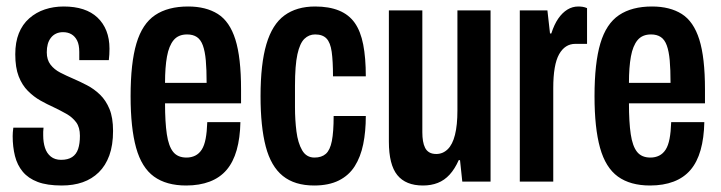

<svg xmlns="http://www.w3.org/2000/svg" viewBox="-20 -559 2220 591"><path d="M170 12Q125 12 96 1Q67 -10 50 -30.5Q33 -51 26 -79Q19 -107 19 -140Q19 -145 19.5 -152Q20 -159 21 -166H114Q113 -159 113 -153.5Q113 -148 113 -142Q113 -121 118.5 -104Q124 -87 136.5 -77Q149 -67 168 -67Q189 -67 202 -75.5Q215 -84 220.5 -100.5Q226 -117 226 -141Q226 -167 214.5 -182.5Q203 -198 184.5 -208.5Q166 -219 145 -229Q125 -238 104.5 -249.5Q84 -261 66 -279Q48 -297 37.5 -324Q27 -351 27 -392Q27 -429 38 -456.5Q49 -484 70 -502.5Q91 -521 118 -530Q145 -539 176 -539Q210 -539 236 -530.5Q262 -522 280 -505Q298 -488 307.5 -464Q317 -440 317 -409Q317 -401 316.5 -391.5Q316 -382 315 -374H224V-399Q224 -421 217.5 -434Q211 -447 200 -453.5Q189 -460 174 -460Q162 -460 152.5 -455.5Q143 -451 136.5 -442.5Q130 -434 127 -423Q124 -412 124 -398Q124 -375 135.5 -360Q147 -345 165.5 -335.5Q184 -326 205 -317Q226 -308 248 -296.5Q270 -285 288 -267.5Q306 -250 317 -223.5Q328 -197 328 -156Q328 -112 316.5 -80.5Q305 -49 284 -28.5Q263 -8 234.5 2Q206 12 170 12Z M553 12Q492 12 454 -15.5Q416 -43 399 -104Q382 -165 382 -263Q382 -365 400 -425.5Q418 -486 457.5 -512.5Q497 -539 559 -539Q614 -539 650.5 -516Q687 -493 704.5 -437.5Q722 -382 722 -284V-241H488Q488 -183 493.5 -146Q499 -109 513 -91.5Q527 -74 554 -74Q569 -74 581 -80Q593 -86 601 -98.5Q609 -111 613 -132Q617 -153 618 -183H720Q719 -134 708.5 -97Q698 -60 677.5 -36Q657 -12 625.5 0Q594 12 553 12ZM488 -304H616Q616 -345 613.5 -373Q611 -401 604.5 -419Q598 -437 586 -445Q574 -453 556 -453Q529 -453 514.5 -435.5Q500 -418 494 -385Q488 -352 488 -304Z M947 12Q887 12 850.5 -17.5Q814 -47 798 -108Q782 -169 782 -263Q782 -362 800 -423Q818 -484 855.5 -511.5Q893 -539 950 -539Q993 -539 1023.5 -526.5Q1054 -514 1072 -488.5Q1090 -463 1098 -422Q1106 -381 1106 -324H1005Q1005 -371 1001 -399.5Q997 -428 985 -440.5Q973 -453 950 -453Q931 -453 917 -439.5Q903 -426 895.5 -392Q888 -358 888 -295V-229Q888 -190 892.5 -154.5Q897 -119 910 -96.5Q923 -74 948 -74Q970 -74 983 -85.5Q996 -97 1001.5 -125Q1007 -153 1007 -202H1106Q1106 -154 1098 -115Q1090 -76 1072 -47.5Q1054 -19 1023 -3.5Q992 12 947 12Z M1282 12Q1229 12 1203 -20Q1177 -52 1177 -123V-527H1280V-152Q1280 -137 1282 -125Q1284 -113 1288.5 -104Q1293 -95 1301.5 -90Q1310 -85 1323 -85Q1343 -85 1358 -99.5Q1373 -114 1380.5 -144Q1388 -174 1388 -219V-527H1490V0H1403L1396 -66H1392Q1380 -39 1364 -21.5Q1348 -4 1327.5 4Q1307 12 1282 12Z M1580 0V-527H1665L1673 -456H1677Q1686 -484 1698.5 -502Q1711 -520 1726.5 -529.5Q1742 -539 1760 -539Q1767 -539 1773.5 -538Q1780 -537 1787 -534V-424H1751Q1735 -424 1722.5 -416Q1710 -408 1701 -392Q1692 -376 1687.5 -350Q1683 -324 1683 -288V0Z M1981 12Q1920 12 1882 -15.5Q1844 -43 1827 -104Q1810 -165 1810 -263Q1810 -365 1828 -425.5Q1846 -486 1885.5 -512.5Q1925 -539 1987 -539Q2042 -539 2078.5 -516Q2115 -493 2132.5 -437.5Q2150 -382 2150 -284V-241H1916Q1916 -183 1921.5 -146Q1927 -109 1941 -91.5Q1955 -74 1982 -74Q1997 -74 2009 -80Q2021 -86 2029 -98.5Q2037 -111 2041 -132Q2045 -153 2046 -183H2148Q2147 -134 2136.5 -97Q2126 -60 2105.5 -36Q2085 -12 2053.5 0Q2022 12 1981 12ZM1916 -304H2044Q2044 -345 2041.5 -373Q2039 -401 2032.5 -419Q2026 -437 2014 -445Q2002 -453 1984 -453Q1957 -453 1942.5 -435.5Q1928 -418 1922 -385Q1916 -352 1916 -304Z"/></svg>

Font: Archivo SemiBold ExtraCondensed
Style: Regular
Weight: 600
Width: 2
Version: Version 2.001